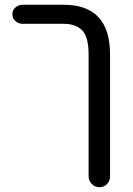

<svg xmlns="http://www.w3.org/2000/svg" viewBox="-20 -626 557 806"><path d="M397 160Q379 160 365.5 146.5Q352 133 352 115V-397Q352 -471 325 -498.5Q298 -526 248 -526H75Q58 -526 45 -537.5Q32 -549 32 -566Q32 -584 45 -595Q58 -606 75 -606H248Q442 -606 442 -397V115Q442 133 429.5 146.5Q417 160 397 160Z"/></svg>

Font: Huninn
Style: Regular
Weight: 400
Designer: justfont
Foundry: justfont
Version: Version 1.003